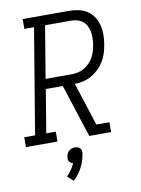

<svg xmlns="http://www.w3.org/2000/svg" viewBox="-116 -804 820 1114"><g transform="rotate(-10 293.5 -247.0)"><path d="M-13 0V-58H51L154 -677H97V-735H372Q400 -735 427.5 -729Q455 -723 477.5 -708Q500 -693 514.5 -670.5Q529 -648 536 -621.5Q543 -595 543 -566Q543 -537 538 -509Q534 -484 526.5 -459Q519 -434 505 -411Q491 -388 471.5 -369Q452 -350 429 -337Q406 -324 380.5 -318Q355 -312 330 -312L412 -58H489V0H360L259 -312H159L117 -58H173V0ZM168 -370H321Q340 -370 359 -374Q378 -378 395 -388Q412 -398 426.5 -412.5Q441 -427 450.5 -444.5Q460 -462 465.5 -480.5Q471 -499 474 -518Q477 -537 477.5 -556.5Q478 -576 474.5 -594Q471 -612 463 -628Q455 -644 441 -655.5Q427 -667 409 -672Q391 -677 372 -677H219ZM226 241 192 209Q208 194 220 176.5Q232 159 240 139Q233 138 227 134Q221 130 217.5 124Q214 118 213.5 110.5Q213 103 214 96Q216 87 220 78Q224 69 231.5 63Q239 57 248 54Q257 51 266 51Q275 51 283.5 54Q292 57 297 63Q302 69 303.5 78Q305 87 303 96Q297 136 277.5 174Q258 212 226 241Z"/></g></svg>

Font: Iosevka Slab Light Extended
Style: Italic
Weight: 300
Width: 7
Italic angle: -9°
Monospace: yes
Designer: Belleve Invis
Foundry: Belleve Invis
Version: Version 11.1.0; ttfautohint (v1.8.3)